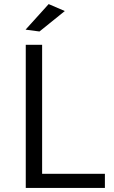

<svg xmlns="http://www.w3.org/2000/svg" viewBox="-20 -919 557 939"><path d="M106 -700H186V-69H493V0H106ZM218 -899 297 -865 173 -765 105 -774Z"/></svg>

Font: Alexandria Light
Style: Regular
Weight: 300
Designer: Mohamed Gaber
Foundry: Kief Type Foundry
Version: Version 5.100